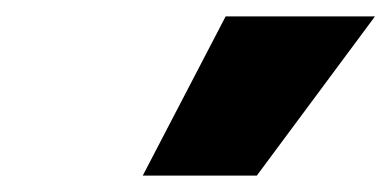

<svg xmlns="http://www.w3.org/2000/svg" viewBox="-20 -809 477 234"><path d="M154 -595 255 -789H437L293 -595Z"/></svg>

Font: Georama ExtraBold
Style: Italic
Weight: 800
Italic angle: -9°
Version: Version 1.001